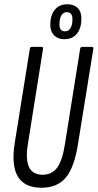

<svg xmlns="http://www.w3.org/2000/svg" viewBox="-20 -875 458 901"><path d="M175 6Q16 6 49 -203L120 -646Q121 -655 130 -655H175Q184 -655 182 -646L111 -200Q99 -126 116.5 -90.5Q134 -55 180 -55Q224 -55 248.5 -88.5Q273 -122 285 -200L356 -646Q358 -655 365 -655H411Q420 -655 418 -646L346 -199Q329 -90 289 -42Q249 6 175 6ZM282 -691Q252 -691 234 -709Q216 -727 216 -758Q216 -803 237 -829Q258 -855 296 -855Q327 -855 344.5 -837.5Q362 -820 362 -788Q362 -743 341 -717Q320 -691 282 -691ZM285 -728Q302 -728 311 -743.5Q320 -759 320 -785Q320 -818 293 -818Q277 -818 268 -802.5Q259 -787 259 -760Q259 -728 285 -728Z"/></svg>

Font: Sofia Sans Extra Condensed
Style: Italic
Weight: 400
Italic angle: -9°
Designer: Botio Nikoltchev, Ani Petrova
Foundry: lettersoup
Version: Version 4.101; ttfautohint (v1.8.4.7-5d5b)